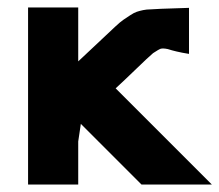

<svg xmlns="http://www.w3.org/2000/svg" viewBox="-20 -493 586 513"><path d="M55 0V-473H189V-329Q206 -345 229 -366.5Q252 -388 262.5 -398Q273 -408 287.5 -421.5Q302 -435 309.5 -440Q317 -445 327.5 -452Q338 -459 345.5 -461.5Q353 -464 362.5 -466Q372 -468 383 -468Q387 -469 485 -472V-349Q466 -352 451.5 -355.5Q437 -359 433 -360.5Q429 -362 422 -363Q415 -364 410 -363Q404 -361 389 -351Q376 -340 344 -309Q312 -278 289 -257L546 0H358L196 -162L189 -115V0Z"/></svg>

Font: Coval
Style: ExtraBold
Weight: 800
Foundry: Context Ltd
Version: Version 001.000